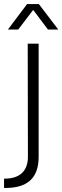

<svg xmlns="http://www.w3.org/2000/svg" viewBox="-49 -720 308 949"><path d="M-10 -574H41L115 -671L188 -574H239L143 -700H85ZM-29 209C87 211 142 160 142 55V-504H88L89 55C89 126 48 164 -29 163Z"/></svg>

Font: Arthouse Owned Light
Style: Regular
Weight: 300
Designer: Jeremy Tribby
Foundry: Tribby Type
Version: Version 1.000;PS 001.000;hotconv 1.0.88;makeotf.lib2.5.64775